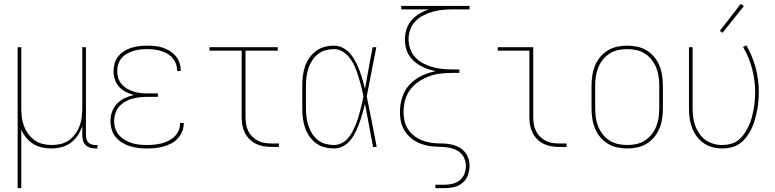

<svg xmlns="http://www.w3.org/2000/svg" viewBox="-20 -766 4040 1001"><path d="M72 215V-520H91V-200Q91 -177 94 -153.5Q97 -130 105.5 -108Q114 -86 128 -67Q142 -48 161 -34.5Q180 -21 203.5 -15.5Q227 -10 250 -10Q273 -10 296.5 -15.5Q320 -21 339 -34.5Q358 -48 372 -67Q386 -86 394.5 -108Q403 -130 406 -153.5Q409 -177 409 -200V-520H428V-58Q428 -49 431 -39.5Q434 -30 441 -23Q448 -16 457.5 -13Q467 -10 476 -10H488V8H476Q463 8 449.5 4Q436 0 426.5 -9.5Q417 -19 413 -32Q409 -45 409 -58V-108Q400 -82 385 -59.5Q370 -37 348 -21Q326 -5 299.5 1.5Q273 8 247 8Q222 8 198 2.5Q174 -3 153 -16Q132 -29 116.5 -48Q101 -67 91 -90V215Z M747 8Q725 8 702.5 5.5Q680 3 658.5 -3.5Q637 -10 617.5 -22Q598 -34 583.5 -51Q569 -68 562.5 -90Q556 -112 556 -135Q556 -160 564.5 -184Q573 -208 590.5 -226Q608 -244 630.5 -254.5Q653 -265 678 -271Q656 -277 636 -287Q616 -297 601 -313.5Q586 -330 579 -351.5Q572 -373 572 -396Q572 -416 578 -436.5Q584 -457 597 -473Q610 -489 628 -500Q646 -511 665.5 -517Q685 -523 705.5 -525.5Q726 -528 747 -528Q767 -528 787.5 -526Q808 -524 827 -518Q846 -512 863.5 -501.5Q881 -491 894.5 -475.5Q908 -460 915 -441Q922 -422 922 -402Q922 -400 922 -399Q922 -398 922 -396H903Q903 -398 903 -399Q903 -400 903 -401Q903 -419 896.5 -435.5Q890 -452 878 -465.5Q866 -479 850 -487.5Q834 -496 817 -501Q800 -506 782.5 -508Q765 -510 747 -510Q729 -510 711 -508Q693 -506 675.5 -500.5Q658 -495 642 -486Q626 -477 614 -463Q602 -449 596.5 -431.5Q591 -414 591 -396Q591 -377 596.5 -359Q602 -341 614.5 -327Q627 -313 643 -303.5Q659 -294 677 -288.5Q695 -283 713 -281Q731 -279 750 -279H803V-261H750Q730 -261 709.5 -259Q689 -257 669.5 -251.5Q650 -246 632 -235.5Q614 -225 601 -210Q588 -195 581.5 -175Q575 -155 575 -135Q575 -115 581.5 -95.5Q588 -76 601 -61Q614 -46 631.5 -36Q649 -26 668 -20Q687 -14 707 -12Q727 -10 747 -10Q766 -10 785 -12Q804 -14 822.5 -18.5Q841 -23 858.5 -32Q876 -41 889.5 -54Q903 -67 911 -85Q919 -103 919 -122Q919 -123 919 -123.5Q919 -124 919 -125H938Q938 -124 938 -123.5Q938 -123 938 -122Q938 -100 929.5 -80Q921 -60 906.5 -44Q892 -28 872.5 -18Q853 -8 832.5 -2Q812 4 790.5 6Q769 8 747 8Z M1395 0Q1374 0 1353.5 -3.5Q1333 -7 1314.5 -16Q1296 -25 1281 -40Q1266 -55 1256.5 -74Q1247 -93 1243.5 -113.5Q1240 -134 1240 -155V-502H1072V-520H1428V-502H1260V-155Q1260 -136 1263 -118Q1266 -100 1274 -83.5Q1282 -67 1295 -54Q1308 -41 1324 -32.5Q1340 -24 1358.5 -21Q1377 -18 1395 -18H1434V0Z M1722 8Q1696 8 1671.5 1.5Q1647 -5 1627 -20Q1607 -35 1592.5 -56Q1578 -77 1570 -101Q1562 -125 1559 -150Q1556 -175 1556 -200V-320Q1556 -345 1559 -370Q1562 -395 1570 -419Q1578 -443 1592.5 -464Q1607 -485 1627 -500Q1647 -515 1671.5 -521.5Q1696 -528 1722 -528Q1746 -528 1768.5 -516Q1791 -504 1807 -485Q1823 -466 1834.5 -443.5Q1846 -421 1854.5 -398Q1863 -375 1870 -351Q1877 -327 1883 -303Q1893 -357 1902.5 -411.5Q1912 -466 1923 -520H1942Q1929 -456 1917 -391.5Q1905 -327 1892 -264Q1906 -198 1918.5 -132Q1931 -66 1944 0H1925Q1914 -56 1904 -112Q1894 -168 1883 -224Q1877 -200 1870 -175.5Q1863 -151 1854.5 -127Q1846 -103 1835 -80Q1824 -57 1808.5 -37Q1793 -17 1770 -4.5Q1747 8 1722 8ZM1722 -10Q1741 -10 1759.5 -19Q1778 -28 1791.5 -42.5Q1805 -57 1814.5 -74.5Q1824 -92 1832 -110.5Q1840 -129 1846 -148Q1852 -167 1857 -186Q1862 -205 1866.5 -224.5Q1871 -244 1875 -264Q1870 -289 1863.5 -314.5Q1857 -340 1849.5 -364.5Q1842 -389 1832 -413.5Q1822 -438 1807 -459Q1792 -480 1770 -495Q1748 -510 1722 -510Q1699 -510 1677 -504Q1655 -498 1637 -483.5Q1619 -469 1607 -450Q1595 -431 1588 -409.5Q1581 -388 1578 -365.5Q1575 -343 1575 -320V-200Q1575 -177 1578 -154.5Q1581 -132 1588 -110.5Q1595 -89 1607 -70Q1619 -51 1636.5 -36.5Q1654 -22 1676.5 -16Q1699 -10 1722 -10Z M2250 215V197H2300Q2321 197 2341.5 191.5Q2362 186 2378 173Q2394 160 2401.5 139.5Q2409 119 2409 99Q2409 78 2400 58Q2391 38 2374 25.5Q2357 13 2336.5 7.5Q2316 2 2295 0.5Q2274 -1 2253 -1.5Q2232 -2 2211.5 -6Q2191 -10 2171.5 -17.5Q2152 -25 2134.5 -37Q2117 -49 2103.5 -65Q2090 -81 2081 -100Q2072 -119 2068.5 -140Q2065 -161 2065 -182Q2065 -182 2065 -182Q2065 -182 2065 -182Q2065 -221 2077 -259Q2089 -297 2116 -325.5Q2143 -354 2178.5 -371Q2214 -388 2252 -395Q2231 -399 2211 -406Q2191 -413 2172.5 -423Q2154 -433 2138 -447.5Q2122 -462 2111 -480Q2100 -498 2095.5 -518.5Q2091 -539 2091 -561Q2091 -588 2099.5 -614Q2108 -640 2125.5 -660.5Q2143 -681 2167 -695Q2191 -709 2216 -717H2072V-735H2428V-717H2339Q2313 -717 2287 -714.5Q2261 -712 2236 -705Q2211 -698 2187.5 -686Q2164 -674 2146 -655.5Q2128 -637 2119 -612Q2110 -587 2110 -561Q2110 -535 2119 -510Q2128 -485 2146 -466Q2164 -447 2187.5 -435Q2211 -423 2236 -416Q2261 -409 2287 -406.5Q2313 -404 2339 -404H2375V-386H2339Q2308 -386 2277.5 -382.5Q2247 -379 2218 -368.5Q2189 -358 2163 -340.5Q2137 -323 2118.5 -298.5Q2100 -274 2092 -243.5Q2084 -213 2084 -182Q2084 -161 2088 -140.5Q2092 -120 2102 -101.5Q2112 -83 2127.5 -68Q2143 -53 2161.5 -43Q2180 -33 2200.5 -27.5Q2221 -22 2241.5 -20Q2262 -18 2283.5 -18Q2305 -18 2325.5 -14.5Q2346 -11 2365.5 -2Q2385 7 2399.5 22Q2414 37 2421 57.5Q2428 78 2428 98Q2428 123 2419.5 147Q2411 171 2392 187Q2373 203 2348.5 209Q2324 215 2300 215Z M2895 0Q2874 0 2853.5 -3.5Q2833 -7 2814.5 -16Q2796 -25 2781 -40Q2766 -55 2756.5 -74Q2747 -93 2743.5 -113.5Q2740 -134 2740 -155V-502H2575V-520H2760V-155Q2760 -136 2763 -118Q2766 -100 2774 -83.5Q2782 -67 2795 -54Q2808 -41 2824 -32.5Q2840 -24 2858.5 -21Q2877 -18 2895 -18H2934V0Z M3250 8Q3224 8 3197.5 2.5Q3171 -3 3148.5 -17Q3126 -31 3109 -51.5Q3092 -72 3082 -96.5Q3072 -121 3068 -147.5Q3064 -174 3064 -200V-320Q3064 -346 3068 -372.5Q3072 -399 3082 -423.5Q3092 -448 3109 -468.5Q3126 -489 3148.5 -503Q3171 -517 3197.5 -522.5Q3224 -528 3250 -528Q3276 -528 3302.5 -522.5Q3329 -517 3351.5 -503Q3374 -489 3391 -468.5Q3408 -448 3418 -423.5Q3428 -399 3432 -372.5Q3436 -346 3436 -320V-200Q3436 -174 3432 -147.5Q3428 -121 3418 -96.5Q3408 -72 3391 -51.5Q3374 -31 3351.5 -17Q3329 -3 3302.5 2.5Q3276 8 3250 8ZM3250 -10Q3274 -10 3297.5 -15Q3321 -20 3341.5 -33Q3362 -46 3377 -65Q3392 -84 3401 -106Q3410 -128 3413.5 -152Q3417 -176 3417 -200V-320Q3417 -344 3413.5 -368Q3410 -392 3401 -414Q3392 -436 3377 -455Q3362 -474 3341.5 -487Q3321 -500 3297.5 -505Q3274 -510 3250 -510Q3226 -510 3202.5 -505Q3179 -500 3158.5 -487Q3138 -474 3123 -455Q3108 -436 3099 -414Q3090 -392 3086.5 -368Q3083 -344 3083 -320V-200Q3083 -176 3086.5 -152Q3090 -128 3099 -106Q3108 -84 3123 -65Q3138 -46 3158.5 -33Q3179 -20 3202.5 -15Q3226 -10 3250 -10Z M3745 8Q3720 8 3695 1.5Q3670 -5 3649 -19.5Q3628 -34 3612.5 -55Q3597 -76 3588 -100Q3579 -124 3575.5 -149Q3572 -174 3572 -200V-520H3591V-200Q3591 -177 3594 -154Q3597 -131 3605 -109.5Q3613 -88 3626.5 -68.5Q3640 -49 3658.5 -36Q3677 -23 3699.5 -16.5Q3722 -10 3745 -10Q3768 -10 3790.5 -16Q3813 -22 3830.5 -36.5Q3848 -51 3861 -70Q3874 -89 3883.5 -109.5Q3893 -130 3899 -152Q3905 -174 3909 -196.5Q3913 -219 3915 -241.5Q3917 -264 3917 -287Q3917 -348 3901 -408Q3885 -468 3854 -521L3871 -530Q3903 -475 3919.5 -413Q3936 -351 3936 -287Q3936 -263 3934 -238.5Q3932 -214 3927 -189.5Q3922 -165 3915.5 -141.5Q3909 -118 3898.5 -96Q3888 -74 3873 -53.5Q3858 -33 3838 -18.5Q3818 -4 3794 2Q3770 8 3745 8ZM3747 -595 3733 -605 3842 -746 3858 -734Z"/></svg>

Font: Iosevka SS04 Thin
Style: Regular
Weight: 100
Monospace: yes
Designer: Belleve Invis
Foundry: Belleve Invis
Version: Version 19.0.0; ttfautohint (v1.8.4)